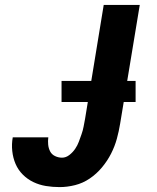

<svg xmlns="http://www.w3.org/2000/svg" viewBox="-20 -755 640 783"><path d="M223 8Q194 8 167 3.5Q140 -1 116 -12.5Q92 -24 73 -43Q54 -62 43.5 -86.5Q33 -111 30 -139Q27 -167 32 -195H177Q175 -180 176.5 -165Q178 -150 184.5 -137.5Q191 -125 204.5 -118.5Q218 -112 233 -112Q249 -112 263 -123Q277 -134 286.5 -148Q296 -162 301.5 -177Q307 -192 312.5 -207.5Q318 -223 321 -239Q324 -255 327 -271L403 -735H550L470 -251Q465 -220 456.5 -189Q448 -158 433 -128.5Q418 -99 396 -72.5Q374 -46 346 -27Q318 -8 286 0Q254 8 223 8ZM533 -339H231V-425H533Z"/></svg>

Font: Iosevka Aile Heavy
Style: Italic
Weight: 900
Italic angle: -9°
Designer: Belleve Invis
Foundry: Belleve Invis
Version: Version 31.1.0; ttfautohint (v1.8.4)